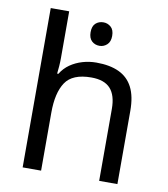

<svg xmlns="http://www.w3.org/2000/svg" viewBox="-84 -831 787 902"><g transform="rotate(10 309.0 -380.0)"><path d="M341 -737Q361 -737 376.5 -723.5Q392 -710 392 -681Q392 -653 376.5 -639Q361 -625 341 -625Q319 -625 304 -639Q289 -653 289 -681Q289 -710 304 -723.5Q319 -737 341 -737ZM173 -537Q173 -518 171.5 -498Q170 -478 168 -462H174Q191 -490 217 -508Q243 -526 275 -535.5Q307 -545 341 -545Q406 -545 449.5 -524.5Q493 -504 515 -461Q537 -418 537 -349V0H450V-343Q450 -408 421 -440Q392 -472 330 -472Q240 -472 206.5 -421.5Q173 -371 173 -277V0H85V-760H173Z"/></g></svg>

Font: hexlmalayalam05
Style: Book
Weight: 400
Designer: Jelle Bosma - Monotype Design Team
Foundry: Monotype Imaging Inc.
Version: Version 2.003